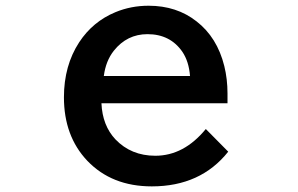

<svg xmlns="http://www.w3.org/2000/svg" viewBox="-20 -605 1040 670"><path d="M773.9 -244.6H334Q337.4 -167 382.8 -118.7Q437.5 -61.5 522 -61.5Q621.6 -61.5 698.2 -154.8L776.4 -75.7Q680.2 45.4 509.8 45.4Q370.1 45.4 284.7 -43.9Q203.1 -129.9 203.1 -265.6Q203.1 -376 256.3 -457.5Q303.7 -529.8 382.8 -562.5Q437 -585 498.5 -585Q596.7 -585 666 -530.3Q737.8 -474.6 762.7 -374.5Q773.9 -329.1 773.9 -278.8ZM643.1 -339.8Q639.2 -390.1 616.7 -423.8Q574.2 -485.8 494.6 -485.8Q423.3 -485.8 377.4 -428.2Q349.1 -392.6 342.3 -339.8Z"/></svg>

Font: FORM UDPGothic
Style: Bold
Weight: 700
Foundry: Pronama LLC
Version: Version 1.051